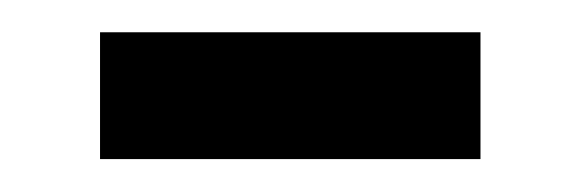

<svg xmlns="http://www.w3.org/2000/svg" viewBox="-20 -311 359 119"><path d="M42 -212.4V-291H277.8V-212.4Z"/></svg>

Font: Varta
Style: Bold
Weight: 700
Designer: Joana Correia, Viktoriya Grabowska, Eben Sorkin
Foundry: Sorkin Type
Version: Version 1.002; ttfautohint (v1.3) -l 8 -r 24 -G 200 -x 12 -H